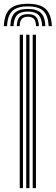

<svg xmlns="http://www.w3.org/2000/svg" viewBox="-43 -981 290 1001"><path d="M127.5 0V-800H144.4V0ZM59.9 0V-800H76.8V0ZM93.7 0V-800H110.6V0ZM102.1 -961.3Q166.3 -961.3 195.3 -934.2Q224.4 -907.1 227.4 -844.7H210.5Q208.1 -899.9 182.9 -923.8Q157.8 -947.7 102.1 -947.7Q46.6 -947.7 21.3 -923.8Q-3.9 -899.9 -6.2 -844.7H-23.1Q-20.4 -907.1 8.6 -934.2Q37.6 -961.3 102.1 -961.3ZM102.1 -934.4Q149.1 -934.4 170.3 -913.6Q191.6 -892.9 193.6 -844.7H176.8Q175 -885.5 157.7 -903.1Q140.4 -920.7 102.1 -920.7Q63.8 -920.7 46.5 -903.1Q29.2 -885.5 27.5 -844.7H10.7Q12.7 -892.9 33.9 -913.6Q55.1 -934.4 102.1 -934.4ZM102.1 -907.3Q131.7 -907.3 145.1 -892.8Q158.5 -878.3 159.9 -844.7H144.6Q144.3 -871 134 -882.4Q123.7 -893.8 102.1 -893.8Q80.8 -893.8 70.4 -882.4Q60 -871 59.7 -844.7H44.4Q45.8 -878.3 59.2 -892.8Q72.7 -907.3 102.1 -907.3Z"/></svg>

Font: Big Shoulders Inline Text SC Thin
Style: Regular
Weight: 100
Designer: Patric King
Foundry: XO Type Co
Version: Version 2.002